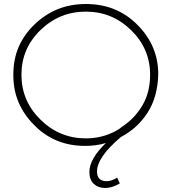

<svg xmlns="http://www.w3.org/2000/svg" viewBox="-20 -724 856 958"><path d="M504.5 214Q470.5 214 448.2 193.8Q426 173.5 426 133.5Q426 69 508.5 -10.5Q461.5 4 404.5 4Q251.5 4 149.5 -101Q99 -152 72.8 -213.2Q46.5 -274.5 46.5 -351Q46.5 -427.5 73 -489.5Q99.5 -551.5 152.5 -602.2Q205.5 -653 268.8 -678.5Q332 -704 409.5 -704Q562.5 -704 666 -599.8Q769.5 -495.5 769.5 -355Q767.5 -243.5 718 -164.5Q668.5 -85.5 583.5 -40.5Q464 60.5 464 131.5Q464 179.5 511 180Q536.5 180 564.5 162.5L578 191Q540 214 504.5 214ZM408.5 -33.5Q490.5 -33.5 560.5 -72Q577 -80.5 590 -93L590.5 -92.5Q653.5 -134.5 691.2 -199.2Q729 -264 729 -351Q729 -481 634.2 -573.5Q539.5 -666 408.5 -666Q277 -666 182 -574Q87 -482 87 -351Q87 -220 182.2 -126.8Q277.5 -33.5 408.5 -33.5Z"/></svg>

Font: Argentum Novus ExtraLight
Style: Regular
Weight: 250
Designer: Julieta Ulanovsky (font) & Cristiano Sobral (main changes)
Foundry: Julieta Ulanovsky (font) & Cristiano Sobral (main changes)
Version: Version 3.00;November 27, 2020;FontCreator 13.0.0.2655 64-bi